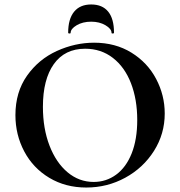

<svg xmlns="http://www.w3.org/2000/svg" viewBox="-20 -827 806 859"><path d="M49 -312Q49 -415 101 -488.5Q153 -562 234.5 -599Q316 -636 401 -636Q496 -636 568 -591.5Q640 -547 678.5 -474Q717 -401 717 -319Q717 -228 669 -152Q621 -76 540.5 -32Q460 12 366 12Q273 12 200.5 -31.5Q128 -75 88.5 -149.5Q49 -224 49 -312ZM594 -290Q594 -382 566 -454.5Q538 -527 485 -568Q432 -609 361 -609Q270 -609 221 -540.5Q172 -472 172 -349Q172 -252 201.5 -175.5Q231 -99 282.5 -56Q334 -13 399 -13Q455 -13 499.5 -45.5Q544 -78 569 -140.5Q594 -203 594 -290ZM285 -681Q285 -742 311.5 -774.5Q338 -807 388 -807Q438 -807 464 -775Q490 -743 490 -681Q490 -677 484.5 -677Q479 -677 479 -680Q479 -698 452 -714Q425 -730 388 -730Q350 -730 323 -714Q296 -698 296 -680Q296 -677 290.5 -677Q285 -677 285 -681Z"/></svg>

Font: Cormorant Garamond
Style: Bold
Weight: 700
Designer: Christian Thalmann (Catharsis Fonts)
Foundry: Catharsis Fonts
Version: Version 4.000